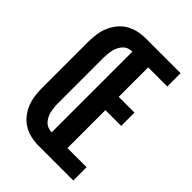

<svg xmlns="http://www.w3.org/2000/svg" viewBox="-215 -832 930 930"><g transform="rotate(45 250.0 -367.5)"><path d="M223 0Q197 0 170.5 -6Q144 -12 121.5 -25.5Q99 -39 82 -60.5Q65 -82 55 -106.5Q45 -131 41.5 -157.5Q38 -184 38 -210V-525Q38 -551 41.5 -577.5Q45 -604 55 -628.5Q65 -653 82 -674.5Q99 -696 121.5 -709.5Q144 -723 170.5 -729Q197 -735 223 -735H462V-644H331V-442H439V-351H331V-91H462V0ZM223 -91V-644Q210 -644 197 -639Q184 -634 175 -624.5Q166 -615 160 -603Q154 -591 151 -578Q148 -565 146.5 -551.5Q145 -538 145 -525V-210Q145 -197 146.5 -183.5Q148 -170 151 -157Q154 -144 160 -132Q166 -120 175 -110.5Q184 -101 197 -96Q210 -91 223 -91Z"/></g></svg>

Font: Iosevka Curly Extrabold
Style: Regular
Weight: 800
Monospace: yes
Designer: Belleve Invis
Foundry: Belleve Invis
Version: Version 22.1.2; ttfautohint (v1.8.4)